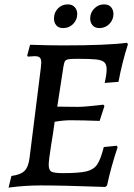

<svg xmlns="http://www.w3.org/2000/svg" viewBox="-20 -845 611 875"><path d="M267 -56Q341 -56 374 -64Q407 -72 423 -95.5Q439 -119 453 -175L512 -181L516 -174Q486 -85 468 0L460 7Q264 0 167 0Q93 0 19 10L32 -43Q75 -49 92.5 -67Q110 -85 115 -128L166 -535Q168 -553 168 -559Q168 -576 161.5 -582.5Q155 -589 138 -589L107 -587L104 -592L117 -641Q207 -638 268 -638Q466 -638 559 -650L563 -643Q536 -559 520 -472L457 -467Q466 -506 466 -529Q466 -551 455.5 -561Q445 -571 419 -574Q393 -577 335 -577Q304 -577 292.5 -575Q281 -573 276.5 -566.5Q272 -560 269 -541L241 -359L336 -358Q367 -358 451 -368L456 -362L434 -294Q351 -297 303 -297Q269 -297 229 -290Q222 -235 214 -190Q202 -115 202 -94Q202 -69 215 -62.5Q228 -56 267 -56ZM226 -761Q226 -788 244 -806.5Q262 -825 289 -825Q309 -825 320.5 -812.5Q332 -800 332 -781Q332 -755 313.5 -736Q295 -717 268 -717Q247 -717 236.5 -729.5Q226 -742 226 -761ZM391 -761Q391 -787 409.5 -806Q428 -825 454 -825Q475 -825 486 -812.5Q497 -800 497 -781Q497 -755 478.5 -736Q460 -717 433 -717Q413 -717 402 -729.5Q391 -742 391 -761Z"/></svg>

Font: Alegreya Medium
Style: Italic
Weight: 500
Italic angle: -7°
Designer: Juan Pablo del Peral
Foundry: Huerta Tipografica
Version: Version 2.008; ttfautohint (v1.8)